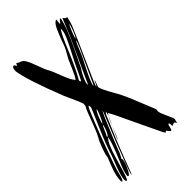

<svg xmlns="http://www.w3.org/2000/svg" viewBox="-210 -722 773 773"><g transform="rotate(-45 176.0 -335.5)"><path d="M32 -21Q31 -19 28.5 -13.5Q26 -8 24 -5Q18 -11 18 -13Q18 -34 34 -75Q50 -116 52 -122Q63 -161 93.5 -231Q124 -301 130 -317V-319Q130 -321 129.5 -324Q129 -327 129 -328L126 -327Q119 -318 102 -274Q46 -131 25 -64Q24 -62 21 -48.5Q18 -35 14.5 -26Q11 -17 8 -17Q5 -17 5 -26Q5 -36 8 -50.5Q11 -65 15.5 -77.5Q20 -90 24.5 -101.5Q29 -113 32 -120L35 -127Q35 -139 46.5 -170Q58 -201 64 -209Q72 -223 83.5 -253Q95 -283 104 -306.5Q113 -330 116 -333Q119 -336 119 -349Q114 -365 85 -428Q26 -578 18 -634Q18 -656 29 -656Q31 -656 33.5 -651.5Q36 -647 38 -646L43 -656Q47 -652 56 -648.5Q65 -645 69 -642Q80 -632 94.5 -591Q109 -550 116 -541Q122 -530 136.5 -491.5Q151 -453 164 -439Q168 -443 174.5 -456Q181 -469 189 -487.5Q197 -506 200 -513Q203 -520 214 -539Q225 -558 229 -569Q231 -575 236.5 -590Q242 -605 246.5 -615.5Q251 -626 256.5 -638.5Q262 -651 268.5 -658Q275 -665 281 -666Q281 -662 280 -655.5Q279 -649 279 -646V-643Q282 -643 286 -650Q290 -657 294 -657H297Q289 -614 252 -538Q215 -462 212 -455Q202 -442 193 -421.5Q184 -401 184 -390Q188 -394 189 -397Q260 -551 275 -585Q278 -593 287.5 -616.5Q297 -640 303 -653Q304 -652 306.5 -648.5Q309 -645 311.5 -643.5Q314 -642 319 -642Q316 -624 308 -602Q295 -570 214 -389Q204 -366 204 -361Q208 -364 211.5 -373Q215 -382 218 -385Q217 -378 213 -368.5Q209 -359 208 -354Q208 -342 244 -280Q255 -260 266 -234.5Q277 -209 289.5 -177Q302 -145 309 -129Q310 -127 310 -124Q310 -122 309.5 -119Q309 -116 309 -115Q309 -106 322 -78.5Q335 -51 335 -47Q335 -44 333 -37Q331 -30 331 -28Q324 -37 323 -37Q319 -37 309 -32Q309 -33 308.5 -38.5Q308 -44 307 -47Q306 -50 304 -50Q301 -50 298 -36Q295 -22 291 -22Q288 -22 277 -37L274 -35Q272 -33 270 -33L264 -42Q250 -70 220.5 -133Q191 -196 175 -229Q165 -248 162 -253Q162 -252 159 -248.5Q156 -245 155 -243Q151 -231 137 -203Q119 -156 113 -146Q117 -161 137 -203Q150 -235 155 -243Q158 -249 160 -263Q156 -260 152.5 -253.5Q149 -247 144.5 -235Q140 -223 139 -221Q103 -140 59 -21Q56 -11 53 -9Q54 -21 68 -57Q101 -146 142 -245Q153 -270 153 -274Q149 -273 104 -163Q102 -158 98.5 -149Q95 -140 92 -132.5Q89 -125 86 -118Q85 -113 81.5 -105.5Q78 -98 74.5 -92Q71 -86 70 -86Q72 -80 72 -79Q72 -67 60 -41Q48 -15 42 -15Q38 -15 38 -19Q38 -37 59 -84Q89 -155 94 -183Q77 -172 56 -99.5Q35 -27 32 -21ZM268 -623V-627Q256 -615 224 -536Q195 -468 176 -435Q172 -429 172 -426Q172 -423 176 -419Q179 -423 202 -472Q208 -486 226.5 -521Q245 -556 256.5 -582Q268 -608 268 -623ZM281 -556Q286 -560 294.5 -581Q303 -602 306 -617Q303 -615 293.5 -592.5Q284 -570 281 -556ZM268 -521Q279 -548 279 -551Q275 -547 270.5 -537Q266 -527 261 -514.5Q256 -502 254 -497Q249 -485 234 -456.5Q219 -428 209.5 -406.5Q200 -385 197 -371Q199 -372 202 -377ZM115 -237Q121 -243 131 -266.5Q141 -290 141 -296Q134 -291 125 -268.5Q116 -246 115 -237ZM94 -185Q109 -204 115 -235Q110 -230 102.5 -211.5Q95 -193 92 -191Q92 -189 94 -185Z"/></g></svg>

Font: Because We Create
Style: Regular
Weight: 400
Designer: Liz Wetzel, Aaron Williamson, Russ McMullin
Foundry: Red Hat
Version: Version 1.000